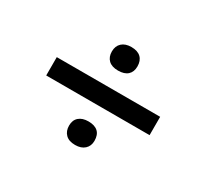

<svg xmlns="http://www.w3.org/2000/svg" viewBox="-84 -618 655 608"><g transform="rotate(30 243.0 -314.0)"><path d="M54 -280V-347H432V-280ZM243 -407Q220 -407 208 -418.5Q196 -430 196 -450Q196 -470 208.5 -481.5Q221 -493 243 -493Q266 -493 278 -481.5Q290 -470 290 -449Q290 -429 278 -418Q266 -407 243 -407ZM243 -135Q220 -135 208 -147Q196 -159 196 -179Q196 -199 208.5 -210Q221 -221 243 -221Q266 -221 278 -210Q290 -199 290 -177Q290 -158 277.5 -146.5Q265 -135 243 -135Z"/></g></svg>

Font: Bricolage Grotesque 48pt Condensed ExtraBold Light
Style: Regular
Weight: 300
Version: Version 1.000;gftools[0.9.30]